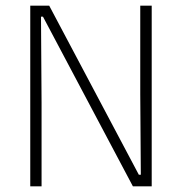

<svg xmlns="http://www.w3.org/2000/svg" viewBox="-20 -659 643 679"><path d="M154 -639 471 -41H478L476 -326.5V-639H516.5V0H450L132 -600H125L127 -296V0H87V-639Z"/></svg>

Font: Anek Tamil ExtraLight
Style: Regular
Weight: 250
Version: Version 1.003